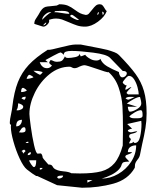

<svg xmlns="http://www.w3.org/2000/svg" viewBox="-20 -869 752 901"><path d="M668 -337Q668 -302 662.5 -268Q657 -234 647 -192L637 -143Q635 -131 624 -118Q618 -110 615.5 -104Q613 -98 613 -88Q613 -82 612 -81Q581 -26 511.5 -7Q442 12 365 12L248 0L155 -43H150Q144 -46 130.5 -55.5Q117 -65 106 -74Q90 -87 72.5 -124.5Q55 -162 43 -205Q31 -248 31 -273Q31 -280 32 -283Q30 -283 28 -286Q26 -289 26 -291Q26 -309 33 -339Q37 -358 38 -370Q46 -438 64 -483.5Q82 -529 115 -564.5Q148 -600 205 -636L208 -635Q219 -635 261 -646Q315 -660 333 -660H359L395 -653Q412 -650 451.5 -642Q491 -634 500 -630Q506 -628 518 -623.5Q530 -619 538 -611Q589 -559 616 -522Q643 -485 655.5 -442Q668 -399 668 -337ZM167 -575Q168 -573 171 -567Q174 -561 181.5 -555Q189 -549 201 -549Q215 -549 224 -562Q221 -563 216 -567.5Q211 -572 211 -574Q211 -577 213 -580.5Q215 -584 217 -587Q223 -587 230 -583Q237 -579 247 -579Q262 -579 269.5 -583.5Q277 -588 285 -605Q286 -597 300 -597Q313 -597 333 -601Q353 -605 353 -617Q353 -616 355.5 -611Q358 -606 359 -605Q358 -605 358 -604.5Q358 -604 358 -604Q362 -605 368.5 -607.5Q375 -610 380 -612Q381 -609 388 -603Q395 -597 406.5 -591Q418 -585 433 -585Q438 -585 443.5 -587Q449 -589 451 -593Q459 -572 482.5 -558Q506 -544 538 -531Q538 -523 542.5 -514.5Q547 -506 554 -506Q562 -506 568.5 -512Q575 -518 575 -525Q575 -536 556 -536L496 -598Q480 -614 417 -622Q354 -630 316 -630Q299 -630 289 -626.5Q279 -623 279 -611Q277 -615 271.5 -619Q266 -623 264 -623Q260 -623 231.5 -608Q203 -593 193 -587L205 -577H167ZM380 -612ZM556 -186 557 -262Q557 -330 554.5 -371.5Q552 -413 537 -457.5Q522 -502 489 -531Q488 -530 485 -530Q480 -530 437 -545Q385 -563 377 -563Q370 -563 362 -560Q354 -557 352 -556Q340 -549 329 -549Q323 -549 317.5 -552.5Q312 -556 307 -556Q256 -556 212.5 -521Q169 -486 143.5 -434Q118 -382 118 -334Q118 -323 124.5 -275Q131 -227 140 -187.5Q149 -148 157 -148L170 -149Q174 -149 177 -142.5Q180 -136 180 -130Q182 -125 193.5 -112.5Q205 -100 207 -97Q216 -97 220 -95Q224 -93 227 -88Q231 -79 241 -74Q251 -69 262.5 -67Q274 -65 277 -65Q303 -63 315 -56L355 -55Q418 -55 455.5 -65Q493 -75 517 -103Q541 -131 556 -186ZM137 -537Q144 -530 154.5 -524.5Q165 -519 167 -518Q170 -518 175 -523.5Q180 -529 180 -531Q166 -535 158 -536Q150 -537 137 -537ZM105 -499Q120 -499 137 -506Q136 -509 128 -513.5Q120 -518 118 -518Q114 -518 109.5 -510.5Q105 -503 105 -499ZM585 -513Q579 -513 567.5 -499.5Q556 -486 556 -482Q556 -479 562 -474Q568 -469 572 -468Q574 -468 575 -469Q568 -457 568 -448Q574 -448 582 -454Q590 -460 597 -460Q596 -459 585 -448Q574 -437 574 -432L575 -431L581 -426H631Q631 -438 625.5 -459Q620 -480 609.5 -496.5Q599 -513 585 -513ZM79 -437Q95 -437 106 -444Q104 -448 97 -452.5Q90 -457 88 -457Q79 -457 79 -437ZM81 -407Q82 -406 87 -403.5Q92 -401 93 -401Q97 -401 99 -406.5Q101 -412 101 -415Q84 -415 81 -407ZM581 -401Q584 -401 594.5 -405.5Q605 -410 612 -414Q609 -414 592 -414.5Q575 -415 569 -407Q570 -406 575 -403.5Q580 -401 581 -401ZM637 -414Q626 -414 607.5 -404Q589 -394 575 -383L624 -368H580Q580 -362 582.5 -353.5Q585 -345 590 -345Q603 -345 623 -357Q643 -369 643 -383Q643 -389 641 -398.5Q639 -408 637 -414ZM57 -352 63 -351Q70 -351 79.5 -355.5Q89 -360 89 -368Q89 -374 80 -379Q71 -384 65 -384Q65 -361 57 -352ZM626 -314Q649 -314 649 -326V-331Q649 -352 641 -352Q630 -352 612 -341.5Q594 -331 587 -322Q594 -314 609 -314H619ZM56 -276Q69 -276 76 -285Q83 -294 83 -307Q67 -306 61.5 -298.5Q56 -291 56 -276ZM644 -287 643 -302 577 -287 600 -265Q595 -265 587.5 -262Q580 -259 580 -256Q580 -253 585 -250.5Q590 -248 594 -248Q598 -248 608 -250.5Q618 -253 624 -253Q621 -247 605 -243Q595 -241 590.5 -238.5Q586 -236 586 -229Q586 -224 590 -221Q594 -218 594 -216Q594 -213 590 -206.5Q586 -200 586 -196Q603 -196 605 -204Q606 -202 608 -200.5Q610 -199 612 -198Q631 -198 637.5 -227.5Q644 -257 644 -287ZM69 -248 81 -247Q90 -247 95 -249.5Q100 -252 100 -259Q100 -272 93 -272Q86 -272 80.5 -265Q75 -258 69 -248ZM113 -198V-204Q104 -204 100 -198ZM619 -187Q602 -187 591 -179Q580 -171 580 -155H600Q597 -150 588.5 -147Q580 -144 574 -141.5Q568 -139 568 -132Q568 -130 587 -111Q565 -110 559.5 -107.5Q554 -105 551 -97Q551 -96 548.5 -89.5Q546 -83 538 -74Q525 -60 502.5 -48.5Q480 -37 457 -31Q497 -31 534.5 -52.5Q572 -74 595.5 -110Q619 -146 619 -187ZM100 -160Q99 -162 97 -164Q95 -166 93 -167Q90 -166 86.5 -164Q83 -162 81 -160Q88 -157 88 -148ZM110 -141Q125 -141 125 -151L124 -155Q118 -154 114 -150.5Q110 -147 110 -141ZM150 -117H117Q117 -111 126 -98Q135 -85 139 -85Q150 -85 150 -117ZM180 -81H167V-73Q177 -73 180 -81ZM276 -45H270Q250 -45 248 -37Q249 -35 251 -33.5Q253 -32 255 -31Q262 -31 269 -34.5Q276 -38 276 -45ZM390 -12 414 -24H390ZM160 -799Q170 -818 177.5 -826Q185 -834 193 -836.5Q201 -839 218 -840L246 -843Q249 -844 252.5 -846Q256 -848 258 -849Q283 -849 298.5 -842.5Q314 -836 331 -823Q346 -812 356 -807Q366 -802 382 -799Q391 -799 396.5 -804.5Q402 -810 412 -823Q422 -836 429.5 -842.5Q437 -849 448 -849Q456 -849 461 -844Q466 -839 471.5 -829Q477 -819 481 -817Q471 -790 439.5 -767Q408 -744 379 -744Q358 -744 341.5 -749.5Q325 -755 302 -765Q284 -773 271 -777.5Q258 -782 243 -782Q232 -782 222.5 -779.5Q213 -777 210 -776L211 -771Q211 -762 201.5 -753Q192 -744 184 -744Q180 -744 163 -750Q146 -756 141 -757Q141 -766 143.5 -772Q146 -778 151 -785Q156 -792 160 -799ZM270 -808Q292 -804 305 -804Q305 -818 271 -818L240 -817L234 -812Q248 -812 270 -808ZM468 -809 459 -815 462 -799Q464 -799 466 -803Q468 -807 468 -809ZM178 -776Q187 -786 198.5 -796Q210 -806 221 -812H215Q204 -812 191 -800Q178 -788 178 -776ZM437 -799Q440 -799 442 -803.5Q444 -808 444 -812Q437 -812 437 -799ZM345 -775 351 -776Q347 -779 333.5 -789.5Q320 -800 317 -800Q314 -800 308 -794Q315 -787 328 -781Q341 -775 345 -775ZM196 -763Q194 -763 188.5 -757.5Q183 -752 183 -750Q187 -750 192 -754Q197 -758 197 -762Q197 -763 196.5 -763Q196 -763 196 -763Z"/></svg>

Font: Cabin Sketch
Style: Regular
Weight: 400
Version: Version 1.100